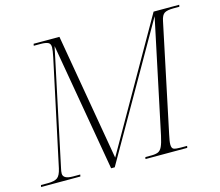

<svg xmlns="http://www.w3.org/2000/svg" viewBox="-115 -845 1121 977"><g transform="rotate(-15 445.5 -357.0)"><path d="M-14 0 -12 -10H25Q59 -10 74.5 -21Q90 -32 98 -68L216 -619Q224 -657 224 -673Q224 -692 211 -698Q198 -704 173 -704H136L138 -714H274L389 -47L770 -714H905L903 -704H872Q839 -704 824.5 -695Q810 -686 804 -656L685 -91Q681 -73 679 -60Q677 -47 677 -39Q677 -18 688.5 -14Q700 -10 724 -10H758L756 0H536L538 -10H570Q592 -10 605 -15.5Q618 -21 626.5 -39Q635 -57 643 -94L769 -690L374 0H355L238 -675L109 -67Q107 -59 106 -52Q105 -45 105 -39Q105 -10 157 -10H195L193 0Z"/></g></svg>

Font: Noto Serif Display SemiCondensed ExtraLight
Style: Italic
Weight: 200
Width: 4
Italic angle: -12°
Designer: Monotype Design Team
Foundry: Monotype Imaging Inc.
Version: Version 2.009